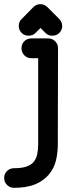

<svg xmlns="http://www.w3.org/2000/svg" viewBox="-82 -737 363 920"><path d="M195 -46Q195 -6 186.5 30.5Q178 67 154 97Q129 128 88 145.5Q47 163 -15 163Q-35 163 -48.5 149Q-62 135 -62 116Q-62 96 -48.5 82.5Q-35 69 -15 69Q24 69 46.5 60.5Q69 52 80 38Q92 23 96.5 1Q101 -21 101 -46V-458H68Q48 -458 34.5 -472Q21 -486 21 -506Q21 -526 34.5 -539.5Q48 -553 68 -553H148Q168 -553 182 -539.5Q196 -526 196 -506ZM78 -703Q92 -717 112 -717Q130 -717 145 -703L202 -646Q209 -639 212.5 -630.5Q216 -622 216 -612Q216 -593 202 -579Q195 -572 186.5 -569Q178 -566 169 -566Q149 -566 136 -579L112 -603L88 -579Q81 -572 72.5 -569Q64 -566 55 -566Q35 -566 22 -579Q8 -593 8 -612Q8 -622 11 -630.5Q14 -639 22 -646Z"/></svg>

Font: VDS
Style: Regular
Weight: 400
Designer: artmaker
Foundry: artmaker
Version: Version 1.000 2009 initial release